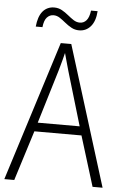

<svg xmlns="http://www.w3.org/2000/svg" viewBox="-60 -936 622 978"><g transform="rotate(5 251.5 -447.0)"><path d="M451.2 0 372.1 -255.9H131.3L50.8 0H0L226.1 -715.3H279.8L502.4 0ZM358.9 -301.3 277.8 -574.2Q273.9 -587.9 269.5 -603.5Q265.1 -619.1 260.7 -635.3Q256.3 -651.4 252 -667Q248.5 -650.9 244.1 -635.5Q239.7 -620.1 235.6 -604.5Q231.4 -588.9 227.1 -574.2L144.5 -301.3ZM91.8 -788.1Q94.2 -813.5 100.8 -833Q107.4 -852.5 118.2 -865.7Q128.9 -878.9 144 -886Q159.2 -893.1 177.2 -893.1Q199.2 -893.1 216.8 -883.3Q234.4 -873.5 250 -860.6Q265.6 -847.7 281 -837.6Q296.4 -827.6 313.5 -827.6Q333.5 -827.6 347.2 -843.3Q360.8 -858.9 365.2 -893.6H398.9Q395.5 -842.3 372.1 -815.2Q348.6 -788.1 313 -788.1Q291.5 -788.1 273.7 -797.9Q255.9 -807.6 240.2 -820.6Q224.6 -833.5 209.5 -843.5Q194.3 -853.5 177.2 -853.5Q158.2 -853.5 144 -838.6Q129.9 -823.7 126 -788.1Z"/></g></svg>

Font: Open Sans SemiCondensed Light
Style: Regular
Weight: 300
Width: 4
Designer: Monotype Design Team
Foundry: Monotype Imaging Inc.
Version: Version 3.000